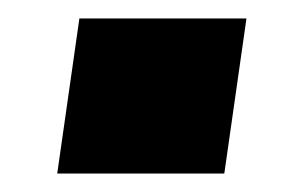

<svg xmlns="http://www.w3.org/2000/svg" viewBox="-20 -454 307 208"><path d="M247 -434 223 -266H42L66 -434Z"/></svg>

Font: Pathway Extreme 28pt ExtraBold
Style: Italic
Weight: 800
Italic angle: -8°
Designer: Eduardo Rodriguez Tunni
Foundry: Eduardo Rodriguez Tunni
Version: Version 1.001;gftools[0.9.26]